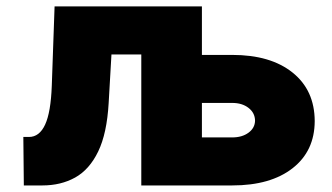

<svg xmlns="http://www.w3.org/2000/svg" viewBox="-20 -565 1012 585"><path d="M52.6 0 51.1 -147.7H68.2Q100.1 -147.7 117.5 -185.4Q134.9 -223 137.8 -304L146.3 -545.5H595.2V-397.7H687.5Q804.3 -397.7 871.4 -343.9Q938.6 -290.1 938.9 -196Q938.6 -104.8 871.4 -52.4Q804.3 0 687.5 0H410.5V-399.1H319.6L311.1 -251.4Q305.8 -158.4 279.1 -103.3Q252.5 -48.3 209 -24.1Q165.5 0 109.4 0ZM595.2 -251.4V-146.3H687.5Q717.7 -146.3 737.2 -160.7Q756.7 -175.1 757.1 -197.4Q756.7 -221.2 737.2 -236.3Q717.7 -251.4 687.5 -251.4Z"/></svg>

Font: Inter UI Black
Style: Regular
Weight: 900
Designer: Rasmus Andersson
Foundry: rsms
Version: 3.2;8d6f07862